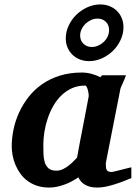

<svg xmlns="http://www.w3.org/2000/svg" viewBox="-20 -823 608 855"><path d="M375 -394Q375.5 -396 374.8 -403.8Q374 -411.6 371.8 -420.2Q369.6 -428.7 366.5 -435.3Q363.3 -441.9 358.9 -441.9Q326.7 -441.9 300.5 -430.2Q274.4 -418.5 253.7 -398.4Q232.9 -378.4 217.8 -352.1Q202.6 -325.7 192.6 -296.1Q182.6 -266.6 177.7 -235.8Q172.9 -205.1 172.9 -176.8Q172.9 -156.7 173.6 -136.7Q174.3 -116.7 179.4 -100.1Q184.6 -83.5 196.5 -73.2Q208.5 -63 231 -63Q247.1 -63 261.5 -70.3Q275.9 -77.6 287.8 -87.2Q299.8 -96.7 308.8 -106.4Q317.9 -116.2 323.2 -121.1Q326.7 -141.1 328.9 -152.1Q331.1 -163.1 332.8 -173.1Q334.5 -183.1 336.9 -195.8Q339.4 -208.5 344 -232.2Q348.6 -255.9 356 -294.2Q363.3 -332.5 375 -394ZM564.9 -29.8Q547.9 -22.9 529.1 -15.6Q510.3 -8.3 490.7 -2.2Q471.2 3.9 451.7 8.1Q432.1 12.2 413.1 12.2Q381.3 12.2 360.1 0.5Q338.9 -11.2 329.1 -33.2Q315.9 -24.4 300.8 -16.1Q285.6 -7.8 269 -1.7Q252.4 4.4 234.9 8.3Q217.3 12.2 199.2 12.2Q168.5 12.2 144 3.9Q119.6 -4.4 101.1 -18.6Q82.5 -32.7 69.6 -51.3Q56.6 -69.8 48.3 -90.1Q40 -110.4 36.1 -131.3Q32.2 -152.3 32.2 -170.9Q32.2 -208 40.3 -246.8Q48.3 -285.6 65.2 -322.3Q82 -358.9 107.4 -391.4Q132.8 -423.8 167.5 -448Q202.1 -472.2 246.3 -486.1Q290.5 -500 344.2 -500Q366.2 -500 387.9 -494.1Q409.7 -488.3 426.8 -479L434.1 -487.8H541Q538.6 -480.5 534.7 -471.2Q530.8 -461.9 526.9 -453.1Q522.9 -444.3 519.8 -437.3Q516.6 -430.2 516.1 -426.8L451.2 -97.2Q451.2 -85.9 451.9 -78.1Q452.6 -70.3 455.6 -65.7Q458.5 -61 463.9 -59.1Q469.2 -57.1 478 -57.1Q480 -57.1 492.4 -60.1Q504.9 -63 519.8 -66.9Q534.7 -70.8 547.9 -74Q561 -77.1 564.9 -78.1ZM465.8 -689Q465.8 -711.9 451.2 -726.1Q436.5 -740.2 414.1 -740.2Q399.4 -740.2 385.5 -733.9Q371.6 -727.5 360.8 -717.3Q350.1 -707 343.5 -693.4Q336.9 -679.7 336.9 -665Q336.9 -642.1 351.8 -627.9Q366.7 -613.8 388.7 -613.8Q403.8 -613.8 417.7 -620.1Q431.6 -626.5 442.4 -636.7Q453.1 -647 459.5 -660.6Q465.8 -674.3 465.8 -689ZM529.8 -702.1Q529.8 -671.9 516.8 -644.5Q503.9 -617.2 482.7 -596.4Q461.4 -575.7 433.8 -563.2Q406.2 -550.8 377 -550.8Q355 -550.8 335.9 -558.1Q316.9 -565.4 303 -578.9Q289.1 -592.3 281 -610.8Q272.9 -629.4 272.9 -651.9Q272.9 -681.6 285.9 -709.2Q298.8 -736.8 320.3 -757.6Q341.8 -778.3 369.4 -790.8Q397 -803.2 426.8 -803.2Q448.7 -803.2 467.8 -795.7Q486.8 -788.1 500.5 -774.7Q514.2 -761.2 522 -742.7Q529.8 -724.1 529.8 -702.1Z"/></svg>

Font: Charis SIL
Style: Bold Italic
Weight: 700
Italic angle: -11°
Foundry: SIL International
Version: Version 4.112